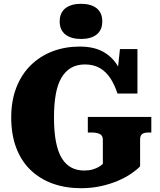

<svg xmlns="http://www.w3.org/2000/svg" viewBox="-20 -973 844 1010"><path d="M717 -238V-98Q701 -81 671.5 -60.5Q642 -40 601.5 -22.5Q561 -5 511.5 6Q462 17 407 17Q324 17 256.5 -7.5Q189 -32 140 -79.5Q91 -127 65 -196.5Q39 -266 39 -355Q39 -443 66 -512.5Q93 -582 142 -630Q191 -678 256.5 -703Q322 -728 399 -728Q474 -728 523 -700.5Q572 -673 600 -625Q628 -577 642 -513L593 -546L611 -715H703V-481H598Q583 -527 560.5 -561.5Q538 -596 505 -615Q472 -634 427 -634Q385 -634 354.5 -616.5Q324 -599 303.5 -564.5Q283 -530 273.5 -477.5Q264 -425 264 -355Q264 -280 274.5 -226.5Q285 -173 305.5 -140Q326 -107 355.5 -91.5Q385 -76 423 -76Q448 -76 467 -81.5Q486 -87 499.5 -95Q513 -103 521 -111V-238Q521 -261 504 -268.5Q487 -276 462 -276H442V-358H776V-276H761Q740 -276 728.5 -268.5Q717 -261 717 -238ZM406 -768Q354 -768 324 -791.5Q294 -815 294 -860Q294 -906 324 -929.5Q354 -953 406 -953Q459 -953 488.5 -929.5Q518 -906 518 -860Q518 -815 488.5 -791.5Q459 -768 406 -768Z"/></svg>

Font: Roboto Serif ExtraBold
Style: Regular
Weight: 800
Designer: Greg Gazdowicz
Foundry: Commercial Type
Version: Version 1.008